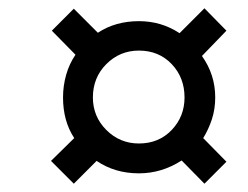

<svg xmlns="http://www.w3.org/2000/svg" viewBox="-20 -590 599 463"><path d="M158 -147 103 -202 159 -257Q132 -298 132 -355Q132 -383 139.5 -409.5Q147 -436 162 -458L105 -516L158 -569L216 -511Q237 -525 262 -532Q287 -539 315 -539Q369 -539 413 -510L473 -570L526 -516L467 -455Q499 -410 499 -355Q499 -327 491 -302.5Q483 -278 470 -257L526 -200L473 -147L418 -203Q370 -172 315 -172Q257 -172 213 -202ZM315 -244Q363 -244 394 -276.5Q425 -309 425 -355Q425 -403 394 -435.5Q363 -468 315 -468Q269 -468 236.5 -435.5Q204 -403 204 -355Q204 -309 236.5 -276.5Q269 -244 315 -244Z"/></svg>

Font: Noto Serif ExtraCondensed ExtraBold
Style: Italic
Weight: 800
Width: 2
Italic angle: -12°
Designer: Monotype Design Team
Foundry: Monotype Imaging Inc.
Version: Version 2.013